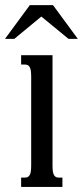

<svg xmlns="http://www.w3.org/2000/svg" viewBox="-30 -736 327 756"><path d="M176.8 -518.6V-85Q176.8 -69.8 178.2 -60.5Q179.7 -51.3 183.1 -45.9Q186.5 -40.5 191.2 -38.6Q195.8 -36.6 202.6 -36.6H215.8V0H53.2V-36.6H66.9Q73.2 -36.6 78.1 -38.6Q83 -40.5 86.4 -45.9Q89.8 -51.3 91.3 -60.5Q92.8 -69.8 92.8 -85V-433.6Q92.8 -448.7 91.3 -458Q89.8 -467.3 86.4 -472.7Q83 -478 78.1 -480Q73.2 -481.9 66.9 -481.9H53.2V-518.6ZM87.4 -715.8H178.7L276.4 -583H239.7L132.8 -670.9L26.4 -583H-10.3Z"/></svg>

Font: Arian Grqi
Style: Regular
Weight: 400
Designer: Ruben Hakobyan (Tarumian)
Foundry: Ruben Hakobyan (Tarumian)
Version: Version 1.003